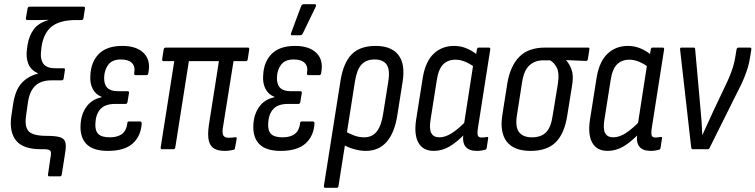

<svg xmlns="http://www.w3.org/2000/svg" viewBox="-20 -715 3620 920"><path d="M216 130Q209 130 210 121L222 39Q227 15 221 7.5Q215 0 192 0H176Q91 0 57.5 -41Q24 -82 34 -157L43 -217Q53 -282 82.5 -315.5Q112 -349 161 -362L162 -364Q127 -379 115 -411Q103 -443 110 -485L112 -500Q120 -546 142.5 -575.5Q165 -605 212 -619L211 -620Q187 -619 174 -619Q161 -619 147 -619H111Q103 -619 104 -628L112 -674Q114 -683 121 -683H380Q384 -683 386 -681Q388 -679 387 -674L380 -628Q378 -619 371 -619H345Q269 -619 230 -589.5Q191 -560 180 -497L178 -481Q171 -435 186.5 -411.5Q202 -388 244 -388H284Q289 -388 290.5 -385.5Q292 -383 291 -379L285 -339Q284 -330 275 -330H226Q177 -330 149.5 -304.5Q122 -279 114 -225L105 -161Q97 -108 117.5 -86Q138 -64 204 -64Q247 -64 267.5 -57.5Q288 -51 293 -33.5Q298 -16 292 19L276 121Q275 130 267 130Z M497 8Q427 8 395 -24Q363 -56 366 -116Q368 -166 393.5 -202.5Q419 -239 467 -249V-251Q438 -262 424 -289.5Q410 -317 413 -354Q416 -419 454 -457Q492 -495 566 -495Q634 -495 668.5 -461Q703 -427 691 -366Q690 -355 682 -355H629Q622 -355 623 -365Q629 -396 612.5 -413Q596 -430 559 -430Q518 -430 499 -405Q480 -380 479 -344Q478 -311 494 -294.5Q510 -278 545 -278H591Q600 -278 598 -269L591 -226Q589 -217 582 -217H531Q484 -217 461.5 -192.5Q439 -168 437 -124Q435 -89 451 -73Q467 -57 506 -57Q544 -57 565 -73.5Q586 -90 590 -124Q590 -133 598 -133H651Q659 -133 659 -123Q655 -62 615.5 -27Q576 8 497 8Z M1056 8Q1026 8 1006.5 -3Q987 -14 980.5 -41Q974 -68 981 -117L1029 -422H885L820 -9Q819 0 810 0H756Q749 0 750 -9L815 -422H764Q756 -422 757 -431L764 -477Q766 -487 774 -487H1168Q1176 -487 1174 -477L1167 -431Q1166 -422 1158 -422H1099L1048 -103Q1044 -76 1050.5 -65.5Q1057 -55 1074 -55Q1082 -55 1090 -55.5Q1098 -56 1105 -57Q1116 -60 1114 -49L1106 -6Q1105 3 1098 3Q1090 5 1079 6.5Q1068 8 1056 8Z M1325 8Q1255 8 1223 -24Q1191 -56 1194 -116Q1196 -166 1221.5 -202.5Q1247 -239 1295 -249V-251Q1266 -262 1252 -289.5Q1238 -317 1241 -354Q1244 -419 1282 -457Q1320 -495 1394 -495Q1462 -495 1496.5 -461Q1531 -427 1519 -366Q1518 -355 1510 -355H1457Q1450 -355 1451 -365Q1457 -396 1440.5 -413Q1424 -430 1387 -430Q1346 -430 1327 -405Q1308 -380 1307 -344Q1306 -311 1322 -294.5Q1338 -278 1373 -278H1419Q1428 -278 1426 -269L1419 -226Q1417 -217 1410 -217H1359Q1312 -217 1289.5 -192.5Q1267 -168 1265 -124Q1263 -89 1279 -73Q1295 -57 1334 -57Q1372 -57 1393 -73.5Q1414 -90 1418 -124Q1418 -133 1426 -133H1479Q1487 -133 1487 -123Q1483 -62 1443.5 -27Q1404 8 1325 8ZM1379 -546Q1375 -546 1374 -549.5Q1373 -553 1375 -557L1423 -686Q1425 -691 1428.5 -693Q1432 -695 1438 -695H1487Q1493 -695 1494 -691.5Q1495 -688 1493 -683L1431 -555Q1427 -546 1416 -546Z M1539 185Q1531 185 1532 176L1612 -331Q1626 -415 1665.5 -455Q1705 -495 1780 -495Q1855 -495 1889 -451.5Q1923 -408 1909 -322L1884 -164Q1871 -79 1833 -35.5Q1795 8 1733 8Q1706 8 1676 -0.5Q1646 -9 1623 -23L1632 -87Q1652 -75 1676 -66Q1700 -57 1725 -57Q1763 -57 1785 -84.5Q1807 -112 1816 -170L1840 -321Q1850 -380 1833 -405Q1816 -430 1775 -430Q1735 -430 1712.5 -406Q1690 -382 1681 -326L1602 176Q1601 185 1592 185Z M2059 8Q2007 8 1985 -31Q1963 -70 1974 -142L2006 -344Q2019 -421 2058.5 -458Q2098 -495 2156 -495Q2189 -495 2218.5 -482Q2248 -469 2268 -451L2257 -391Q2235 -408 2210.5 -418.5Q2186 -429 2163 -429Q2126 -429 2103.5 -406.5Q2081 -384 2073 -331L2043 -141Q2036 -98 2046.5 -77.5Q2057 -57 2086 -57Q2114 -57 2146 -77.5Q2178 -98 2218 -140L2212 -78Q2169 -33 2133 -12.5Q2097 8 2059 8ZM2265 8Q2227 8 2210.5 -12.5Q2194 -33 2201 -77L2204 -98L2202 -111L2248 -408L2258 -435L2265 -477Q2267 -487 2273 -487H2322Q2331 -487 2329 -477L2270 -101Q2266 -74 2270 -65Q2274 -56 2288 -56Q2295 -56 2302 -57Q2309 -58 2314 -59Q2321 -60 2319 -51L2312 -6Q2311 2 2303 3Q2295 5 2285.5 6.5Q2276 8 2265 8Z M2522 8Q2443 8 2408.5 -36Q2374 -80 2387 -164L2411 -316Q2425 -399 2468.5 -443Q2512 -487 2592 -487H2798Q2806 -487 2804 -478L2797 -432Q2795 -423 2788 -423L2693 -427V-426Q2710 -407 2719.5 -379Q2729 -351 2721 -304L2698 -161Q2685 -76 2643.5 -34Q2602 8 2522 8ZM2529 -57Q2572 -57 2596 -80.5Q2620 -104 2628 -160L2653 -312Q2661 -363 2649 -388.5Q2637 -414 2616 -426H2584Q2544 -426 2517.5 -402.5Q2491 -379 2482 -323L2457 -163Q2448 -107 2467 -82Q2486 -57 2529 -57Z M2892 8Q2840 8 2818 -31Q2796 -70 2807 -142L2839 -344Q2852 -421 2891.5 -458Q2931 -495 2989 -495Q3022 -495 3051.5 -482Q3081 -469 3101 -451L3090 -391Q3068 -408 3043.5 -418.5Q3019 -429 2996 -429Q2959 -429 2936.5 -406.5Q2914 -384 2906 -331L2876 -141Q2869 -98 2879.5 -77.5Q2890 -57 2919 -57Q2947 -57 2979 -77.5Q3011 -98 3051 -140L3045 -78Q3002 -33 2966 -12.5Q2930 8 2892 8ZM3098 8Q3060 8 3043.5 -12.5Q3027 -33 3034 -77L3037 -98L3035 -111L3081 -408L3091 -435L3098 -477Q3100 -487 3106 -487H3155Q3164 -487 3162 -477L3103 -101Q3099 -74 3103 -65Q3107 -56 3121 -56Q3128 -56 3135 -57Q3142 -58 3147 -59Q3154 -60 3152 -51L3145 -6Q3144 2 3136 3Q3128 5 3118.5 6.5Q3109 8 3098 8Z M3300 0Q3293 0 3292 -8L3239 -476Q3237 -487 3245 -487H3304Q3311 -487 3311 -479L3337 -188Q3340 -158 3342 -128.5Q3344 -99 3345 -69H3346Q3360 -99 3373.5 -129Q3387 -159 3401 -189L3457 -307Q3469 -332 3477.5 -353Q3486 -374 3492.5 -395Q3499 -416 3503 -440L3509 -477Q3511 -487 3518 -487H3573Q3582 -487 3580 -477L3574 -440Q3570 -412 3561.5 -385.5Q3553 -359 3541.5 -332Q3530 -305 3513 -273L3380 -6Q3377 0 3371 0Z"/></svg>

Font: Sofia Sans Condensed
Style: Italic
Weight: 400
Italic angle: -9°
Designer: Botio Nikoltchev, Ani Petrova
Foundry: lettersoup
Version: Version 4.101